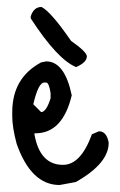

<svg xmlns="http://www.w3.org/2000/svg" viewBox="-20 -527 350 558"><path d="M114.3 -348.6Q168 -348.6 188.5 -250Q162.1 -139.6 83 -139.6H80.1V-136.7Q95.7 -47.9 163.1 -47.9Q214.8 -47.9 247.1 -136.7L267.6 -145.5Q290 -145.5 295.9 -112.3Q295.9 -51.8 200.2 2L153.3 10.7Q70.3 10.7 28.3 -109.4Q15.6 -157.2 15.6 -188.5V-201.2Q15.6 -300.8 99.6 -345.7ZM77.1 -225.6V-223.6L99.6 -201.2Q114.3 -201.2 127 -241.2V-256.8Q122.1 -287.1 114.3 -287.1H108.4Q91.8 -287.1 77.1 -225.6ZM100.6 -506.8Q127.9 -493.2 186.5 -408.2Q232.4 -376 232.4 -363.3Q232.4 -345.7 201.2 -332Q146.5 -354.5 69.3 -473.6V-479.5Q78.1 -506.8 100.6 -506.8Z"/></svg>

Font: Sue Ellen Francisco
Style: Regular
Weight: 400
Designer: Kimberly Geswein
Foundry: Kimberly Geswein
Version: Version 1.002 2007